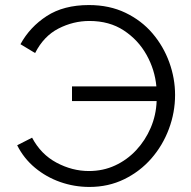

<svg xmlns="http://www.w3.org/2000/svg" viewBox="-20 -734 755 760"><path d="M334 6Q274 6 218.5 -13.5Q163 -33 118.5 -70Q74 -107 48 -159L107 -189Q142 -123 204 -90Q266 -57 332 -57Q388 -57 435.5 -79Q483 -101 519 -139.5Q555 -178 576.5 -228Q598 -278 600 -334H265V-392H599Q593 -458 560 -517Q527 -576 470 -613.5Q413 -651 334 -651Q270 -651 211.5 -621Q153 -591 119 -524L61 -559Q98 -627 165 -670.5Q232 -714 332 -714Q413 -714 476.5 -683.5Q540 -653 583.5 -602Q627 -551 650 -487.5Q673 -424 673 -358Q673 -289 648.5 -223.5Q624 -158 579 -106.5Q534 -55 471.5 -24.5Q409 6 334 6Z"/></svg>

Font: Raleway
Style: Regular
Weight: 400
Designer: Matt McInerney, Pablo Impallari, Rodrigo Fuenzalida
Foundry: Matt McInerney, Pablo Impallari, Rodrigo Fuenzalida
Version: Version 4.101;RELEASE